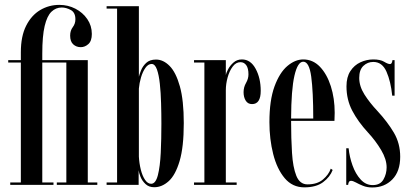

<svg xmlns="http://www.w3.org/2000/svg" viewBox="-20 -776 1723 806"><path d="M23 0V-10H67.5V-513.5H14.5V-523.5H67.5V-556.5Q67.5 -624 89.8 -668Q112 -712 148.8 -733.8Q185.5 -755.5 229 -755.5Q265.5 -755.5 296.5 -739.5Q327.5 -723.5 346.5 -695.8Q365.5 -668 365.5 -633.5Q365.5 -604 351 -591Q336.5 -578 319 -578Q300.5 -578 287.5 -589.8Q274.5 -601.5 274.5 -626.5Q274.5 -647.5 285.5 -662Q296.5 -676.5 296.5 -695Q296.5 -723.5 277.2 -734Q258 -744.5 239 -744.5Q214.5 -744.5 196 -726.8Q177.5 -709 167.5 -666.8Q157.5 -624.5 157.5 -551V-523.5H348.5V-10H388.5V0H218.5V-10H258.5V-513.5H157.5V-10H204.5V0Z M627.5 10Q605 10 590.8 -3.5Q576.5 -17 569.8 -34Q563 -51 562 -61.5V0H427.5V-10H471.5V-740H427.5V-750H563V-454Q565 -462.5 571.8 -480Q578.5 -497.5 593.5 -511.8Q608.5 -526 635 -526Q665.5 -526 692 -499.2Q718.5 -472.5 735 -413.8Q751.5 -355 751.5 -259Q751.5 -159 734 -100Q716.5 -41 688.2 -15.5Q660 10 627.5 10ZM614.5 -4.5Q633.5 -4.5 642.8 -40.8Q652 -77 654.8 -134.8Q657.5 -192.5 657.5 -257Q657.5 -299 656.2 -343Q655 -387 651 -424.2Q647 -461.5 638.8 -484.5Q630.5 -507.5 616.5 -507.5Q602 -507.5 590.5 -491.2Q579 -475 572 -451.2Q565 -427.5 563 -404V-118.5Q564.5 -90.5 571 -64.2Q577.5 -38 588.8 -21.2Q600 -4.5 614.5 -4.5Z M794.5 0V-10H838V-513.5H794.5V-523.5H928V-461Q929 -468.5 937 -484.2Q945 -500 959.8 -513.2Q974.5 -526.5 995.5 -526.5Q1032 -526.5 1053.2 -487.2Q1074.5 -448 1074.5 -394.5Q1074.5 -339 1038 -339Q1020.5 -339 1011.5 -353.5Q1002.5 -368 1002.5 -389Q1002.5 -410 1012.8 -427.8Q1023 -445.5 1023 -464Q1023 -489.5 1013.8 -502.2Q1004.5 -515 989.5 -515Q970.5 -515 956.8 -496.5Q943 -478 935.5 -450.8Q928 -423.5 928 -397.5V-10H973.5V0Z M1257.5 10.5Q1207.5 10.5 1175 -28.2Q1142.5 -67 1126.8 -129.5Q1111 -192 1111 -263Q1111 -354.5 1132.2 -412.8Q1153.5 -471 1186.2 -498.8Q1219 -526.5 1253 -526.5Q1293.5 -526.5 1323 -495.8Q1352.5 -465 1368.8 -414Q1385 -363 1385 -302.5Q1385 -284 1384 -268.5H1202V-268Q1202 -195 1205.8 -134.5Q1209.5 -74 1224 -38Q1238.5 -2 1271 -2Q1311.5 -2 1335.8 -22.5Q1360 -43 1368.5 -68L1376.5 -62.5Q1365.5 -33 1336.2 -11.2Q1307 10.5 1257.5 10.5ZM1253 -517Q1229.5 -517 1216 -458.2Q1202.5 -399.5 1202 -278.5H1295Q1295 -391.5 1286.5 -454.2Q1278 -517 1253 -517Z M1543 11Q1521 11 1503.8 4Q1486.5 -3 1474 -10Q1461.5 -17 1453 -17Q1443 -17 1441.5 0H1433.5V-153.5H1443.5Q1447 -117.5 1459.8 -81.8Q1472.5 -46 1494 -22.5Q1515.5 1 1544.5 1Q1576 1 1589.5 -22.2Q1603 -45.5 1603 -73.5Q1603 -107.5 1580 -146.2Q1557 -185 1524.5 -220Q1483 -265 1458.8 -311.2Q1434.5 -357.5 1434.5 -413.5Q1434.5 -452.5 1450.8 -477.5Q1467 -502.5 1493 -514.5Q1519 -526.5 1547 -526.5Q1576.5 -526.5 1592.5 -516.8Q1608.5 -507 1617.5 -507Q1625.5 -507 1627.5 -523.5H1636.5V-374.5H1626.5Q1620.5 -434 1602.5 -475Q1584.5 -516 1547 -516Q1523 -516 1505.5 -499.5Q1488 -483 1488 -449Q1488 -414 1510 -379.2Q1532 -344.5 1565 -309.5Q1607 -264 1633.5 -219Q1660 -174 1660 -118Q1660 -56.5 1627 -22.8Q1594 11 1543 11Z"/></svg>

Font: Imbue 100pt Medium
Style: Regular
Weight: 500
Designer: Tyler Finck
Foundry: Etcetera Type Company
Version: Version 1.102; ttfautohint (v1.8.3)